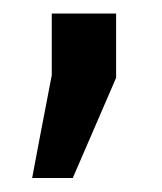

<svg xmlns="http://www.w3.org/2000/svg" viewBox="-20 -124 234 277"><path d="M147.5 -11.7Q131.8 24.4 85 132.8Q70.3 132.8 26.4 132.8Q33.2 95.7 54.7 -15.6Q54.7 -37.1 54.7 -104.5Q78.1 -104.5 147.5 -104.5Q147.5 -81.1 147.5 -11.7Z"/></svg>

Font: Noto Sans Hebrew DECATHLON 
Style: Regular
Weight: 400
Designer: Monotype Design team
Version: Version 1.03 uh